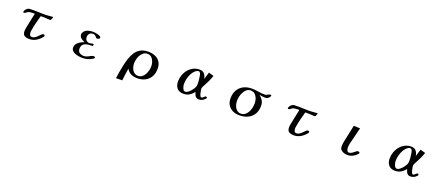

<svg xmlns="http://www.w3.org/2000/svg" viewBox="102 -1905 7795 3410"><g transform="rotate(20 4000.0 -200.0)"><path d="M745 -499 725 -448Q717 -441 702 -441Q683 -441 664 -443Q645 -445 626 -446Q613 -447 599.5 -447Q586 -447 572 -447H532Q511 -372 491.5 -295.5Q472 -219 461 -142Q460 -136 459.5 -129.5Q459 -123 459 -117Q459 -90 469 -67.5Q479 -45 511 -45Q541 -45 567 -62.5Q593 -80 614.5 -103.5Q636 -127 655 -144.5Q674 -162 691 -162Q697 -162 706.5 -157Q716 -152 716 -144Q716 -137 713.5 -131Q711 -125 706 -119Q666 -67 607.5 -31Q549 5 481 5Q420 5 385.5 -16.5Q351 -38 351 -105Q351 -119 353 -132Q355 -145 357 -158Q371 -232 387.5 -305.5Q404 -379 418 -452Q400 -452 376 -451.5Q352 -451 329 -447.5Q306 -444 290 -435Q276 -427 268.5 -419.5Q261 -412 251.5 -407Q242 -402 223 -402Q221 -402 218 -404.5Q215 -407 215 -410Q215 -424 221 -436.5Q227 -449 234 -460Q246 -475 266.5 -488Q287 -501 306 -501Q328 -501 349.5 -502Q371 -503 393 -503Q437 -503 480 -500.5Q523 -498 566 -498Q600 -498 633 -499.5Q666 -501 699 -505Q717 -508 734 -508Q737 -508 741 -507.5Q745 -507 745 -502Z M1688 -84Q1688 -71 1675.5 -62Q1663 -53 1652 -47Q1609 -23 1565 -12.5Q1521 -2 1471 -2Q1444 -2 1409 -7.5Q1374 -13 1340.5 -26Q1307 -39 1285 -62Q1263 -85 1263 -120Q1263 -164 1287.5 -194.5Q1312 -225 1348.5 -245.5Q1385 -266 1420 -279Q1397 -289 1372.5 -303Q1348 -317 1332 -338Q1316 -359 1316 -388Q1316 -401 1320 -413Q1324 -425 1331 -435Q1350 -464 1379 -478.5Q1408 -493 1441 -498.5Q1474 -504 1505 -504Q1517 -504 1541.5 -501Q1566 -498 1592.5 -491Q1619 -484 1638 -473Q1657 -462 1657 -446Q1657 -434 1640.5 -424Q1624 -414 1613 -414Q1600 -414 1590 -421Q1586 -423 1583.5 -427Q1581 -431 1578 -435Q1566 -449 1550 -459.5Q1534 -470 1514 -470Q1474 -470 1449.5 -445Q1425 -420 1425 -380Q1425 -341 1447.5 -316.5Q1470 -292 1510 -292Q1521 -292 1539 -297.5Q1557 -303 1575 -303Q1588 -303 1588 -289Q1588 -266 1572.5 -264Q1557 -262 1540 -262Q1497 -262 1459.5 -252Q1422 -242 1399 -215Q1376 -188 1376 -137Q1376 -88 1410.5 -65.5Q1445 -43 1489 -43Q1524 -43 1555.5 -58Q1587 -73 1614 -87.5Q1641 -102 1660 -102Q1667 -102 1677.5 -97Q1688 -92 1688 -84Z M2682 -281Q2682 -323 2667.5 -366Q2653 -409 2622.5 -438Q2592 -467 2543 -467Q2501 -467 2469.5 -443.5Q2438 -420 2417 -383Q2396 -346 2386 -305Q2376 -264 2376 -228Q2376 -197 2384 -164.5Q2392 -132 2408.5 -104Q2425 -76 2451.5 -58.5Q2478 -41 2514 -41Q2558 -41 2589.5 -64.5Q2621 -88 2641.5 -125Q2662 -162 2672 -203.5Q2682 -245 2682 -281ZM2803 -279Q2803 -192 2767.5 -128.5Q2732 -65 2667.5 -30.5Q2603 4 2516 4Q2452 4 2400 -20Q2348 -44 2315 -102H2314Q2304 -45 2296 13Q2288 71 2283 129L2164 131Q2172 69 2183 6.5Q2194 -56 2207 -117Q2222 -190 2244.5 -259.5Q2267 -329 2303.5 -385Q2340 -441 2399 -474.5Q2458 -508 2546 -508Q2618 -508 2676.5 -483Q2735 -458 2769 -407Q2803 -356 2803 -279Z M3563 -272Q3563 -292 3562 -312.5Q3561 -333 3558 -352Q3556 -365 3553.5 -387.5Q3551 -410 3546 -433.5Q3541 -457 3530 -473Q3519 -489 3501 -489Q3488 -489 3478 -484.5Q3468 -480 3457 -472Q3415 -441 3387.5 -392.5Q3360 -344 3347 -289.5Q3334 -235 3334 -183Q3334 -169 3338 -149Q3342 -129 3350 -109Q3358 -89 3371 -76Q3384 -63 3402 -63Q3423 -63 3448 -80.5Q3473 -98 3496.5 -124.5Q3520 -151 3536.5 -178Q3553 -205 3558 -224Q3561 -236 3562 -248Q3563 -260 3563 -272ZM3801 -93Q3801 -88 3799.5 -85Q3798 -82 3795 -77Q3770 -48 3740 -32.5Q3710 -17 3671 -17Q3641 -17 3622 -32.5Q3603 -48 3592.5 -72Q3582 -96 3576 -121H3575Q3536 -72 3490.5 -45Q3445 -18 3380 -18Q3300 -18 3259.5 -66.5Q3219 -115 3219 -191Q3219 -253 3239.5 -312Q3260 -371 3298.5 -418Q3337 -465 3390.5 -493Q3444 -521 3510 -521Q3571 -521 3601 -485Q3631 -449 3641 -393Q3652 -426 3662 -459Q3672 -492 3682 -526L3778 -499Q3762 -448 3739 -400Q3728 -376 3716 -352.5Q3704 -329 3692 -306Q3682 -287 3672 -269Q3662 -251 3655 -231Q3652 -224 3652 -213Q3652 -204 3656 -180.5Q3660 -157 3666.5 -130Q3673 -103 3682.5 -84Q3692 -65 3702 -65Q3718 -65 3731.5 -76Q3745 -87 3756.5 -98.5Q3768 -110 3779 -110Q3785 -110 3793 -104.5Q3801 -99 3801 -93Z M4633 -289Q4633 -321 4625 -355Q4617 -389 4599.5 -418Q4582 -447 4555.5 -465Q4529 -483 4491 -483Q4447 -483 4415 -457.5Q4383 -432 4362 -392.5Q4341 -353 4331 -309.5Q4321 -266 4321 -230Q4321 -199 4329 -165Q4337 -131 4353.5 -101.5Q4370 -72 4397 -53.5Q4424 -35 4461 -35Q4507 -35 4540 -60Q4573 -85 4593.5 -124Q4614 -163 4623.5 -207Q4633 -251 4633 -289ZM4863 -518Q4863 -511 4857 -503Q4841 -475 4820 -462Q4799 -449 4766 -449Q4739 -449 4712.5 -454Q4686 -459 4660 -463Q4704 -430 4729.5 -386.5Q4755 -343 4755 -287Q4755 -194 4715.5 -129.5Q4676 -65 4607 -31.5Q4538 2 4447 2Q4375 2 4319 -25Q4263 -52 4230.5 -104Q4198 -156 4198 -230Q4198 -321 4235.5 -386Q4273 -451 4340.5 -486Q4408 -521 4497 -521Q4558 -521 4619.5 -510Q4681 -499 4745 -499Q4766 -499 4781 -507Q4796 -515 4810 -523Q4824 -531 4839 -531Q4846 -531 4854.5 -529.5Q4863 -528 4863 -518Z M5745 -499 5725 -448Q5717 -441 5702 -441Q5683 -441 5664 -443Q5645 -445 5626 -446Q5613 -447 5599.5 -447Q5586 -447 5572 -447H5532Q5511 -372 5491.5 -295.5Q5472 -219 5461 -142Q5460 -136 5459.5 -129.5Q5459 -123 5459 -117Q5459 -90 5469 -67.5Q5479 -45 5511 -45Q5541 -45 5567 -62.5Q5593 -80 5614.5 -103.5Q5636 -127 5655 -144.5Q5674 -162 5691 -162Q5697 -162 5706.5 -157Q5716 -152 5716 -144Q5716 -137 5713.5 -131Q5711 -125 5706 -119Q5666 -67 5607.5 -31Q5549 5 5481 5Q5420 5 5385.5 -16.5Q5351 -38 5351 -105Q5351 -119 5353 -132Q5355 -145 5357 -158Q5371 -232 5387.5 -305.5Q5404 -379 5418 -452Q5400 -452 5376 -451.5Q5352 -451 5329 -447.5Q5306 -444 5290 -435Q5276 -427 5268.5 -419.5Q5261 -412 5251.5 -407Q5242 -402 5223 -402Q5221 -402 5218 -404.5Q5215 -407 5215 -410Q5215 -424 5221 -436.5Q5227 -449 5234 -460Q5246 -475 5266.5 -488Q5287 -501 5306 -501Q5328 -501 5349.5 -502Q5371 -503 5393 -503Q5437 -503 5480 -500.5Q5523 -498 5566 -498Q5600 -498 5633 -499.5Q5666 -501 5699 -505Q5717 -508 5734 -508Q5737 -508 5741 -507.5Q5745 -507 5745 -502Z M6682 -100Q6682 -91 6679 -86.5Q6676 -82 6670 -75Q6636 -38 6589.5 -15Q6543 8 6492 8Q6459 8 6424.5 -3Q6390 -14 6367 -38Q6344 -62 6344 -101Q6344 -126 6347.5 -150.5Q6351 -175 6355 -199Q6370 -279 6389 -359Q6408 -439 6423 -519L6543 -514Q6529 -456 6514.5 -399Q6500 -342 6486 -285Q6476 -244 6465.5 -202Q6455 -160 6455 -117Q6455 -103 6459.5 -85Q6464 -67 6474.5 -54Q6485 -41 6503 -41Q6529 -41 6559 -60.5Q6589 -80 6608 -97Q6613 -101 6617 -105Q6621 -109 6626 -112Q6639 -120 6654 -120Q6662 -120 6672 -114.5Q6682 -109 6682 -100Z M7563 -272Q7563 -292 7562 -312.5Q7561 -333 7558 -352Q7556 -365 7553.5 -387.5Q7551 -410 7546 -433.5Q7541 -457 7530 -473Q7519 -489 7501 -489Q7488 -489 7478 -484.5Q7468 -480 7457 -472Q7415 -441 7387.5 -392.5Q7360 -344 7347 -289.5Q7334 -235 7334 -183Q7334 -169 7338 -149Q7342 -129 7350 -109Q7358 -89 7371 -76Q7384 -63 7402 -63Q7423 -63 7448 -80.5Q7473 -98 7496.5 -124.5Q7520 -151 7536.5 -178Q7553 -205 7558 -224Q7561 -236 7562 -248Q7563 -260 7563 -272ZM7801 -93Q7801 -88 7799.5 -85Q7798 -82 7795 -77Q7770 -48 7740 -32.5Q7710 -17 7671 -17Q7641 -17 7622 -32.5Q7603 -48 7592.5 -72Q7582 -96 7576 -121H7575Q7536 -72 7490.5 -45Q7445 -18 7380 -18Q7300 -18 7259.5 -66.5Q7219 -115 7219 -191Q7219 -253 7239.5 -312Q7260 -371 7298.5 -418Q7337 -465 7390.5 -493Q7444 -521 7510 -521Q7571 -521 7601 -485Q7631 -449 7641 -393Q7652 -426 7662 -459Q7672 -492 7682 -526L7778 -499Q7762 -448 7739 -400Q7728 -376 7716 -352.5Q7704 -329 7692 -306Q7682 -287 7672 -269Q7662 -251 7655 -231Q7652 -224 7652 -213Q7652 -204 7656 -180.5Q7660 -157 7666.5 -130Q7673 -103 7682.5 -84Q7692 -65 7702 -65Q7718 -65 7731.5 -76Q7745 -87 7756.5 -98.5Q7768 -110 7779 -110Q7785 -110 7793 -104.5Q7801 -99 7801 -93Z"/></g></svg>

Font: Kaisei Tokumin
Style: Bold
Weight: 700
Designer: Font-Kai, 金井和夫
Foundry: KAZUO KANAI
Version: Version 5.003